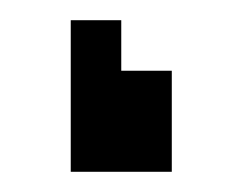

<svg xmlns="http://www.w3.org/2000/svg" viewBox="-20 -20 240 190"><path d="M150 150H50V0H100V50H150Z"/></svg>

Font: Tokeely Brookings
Style: Regular
Weight: 400
Designer: Peter Wiegel
Foundry: Peter Wiegel
Version: Version 2.001